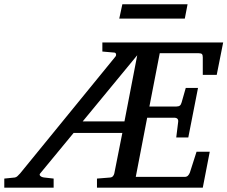

<svg xmlns="http://www.w3.org/2000/svg" viewBox="-73 -867 1051 887"><path d="M309.1 -306.2H502L561 -611.8ZM928.2 -521H863.8V-602.1Q863.8 -612.8 860.1 -616.9Q856.4 -621.1 845.2 -621.1H665L617.2 -375H742.2Q752.4 -375 757.8 -379.2Q763.2 -383.3 766.1 -394L785.2 -460.9H841.8L796.9 -231.9H741.2L750 -303.2Q752.9 -323.2 731 -323.2H606.9L554.2 -49.8H779.8Q789.6 -49.8 795.2 -55.4Q800.8 -61 804.2 -69.8L835 -166H896L863.8 0H375V-42L436 -46.9Q445.3 -47.9 449.7 -54.2Q454.1 -60.5 455.1 -65.9L492.2 -252.9H267.1L112.8 -65.9Q107.4 -60.1 113.3 -54.2Q119.1 -48.3 131.8 -46.9L174.8 -42V0H-53.2V-42L-4.9 -46.9Q2 -47.9 7.6 -53.2Q13.2 -58.6 20 -65.9L459 -604Q464.4 -609.9 463.1 -616.5Q461.9 -623 456.1 -624L399.9 -628.9V-670.9H958ZM780.8 -781.2H478L492.2 -847.2H793.5Z"/></svg>

Font: Charis SIL Eur
Style: Italic
Weight: 400
Italic angle: -11°
Foundry: SIL International
Version: Version 5.000